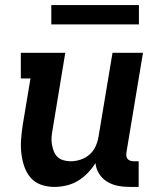

<svg xmlns="http://www.w3.org/2000/svg" viewBox="-20 -728 640 756"><path d="M194 8Q166 8 141 -1Q116 -10 100 -29Q84 -48 75.5 -73Q67 -98 64 -124.5Q61 -151 63 -178.5Q65 -206 69 -233L100 -419H62V-520H237L187 -217Q184 -202 183 -187.5Q182 -173 184.5 -159Q187 -145 192 -132Q197 -119 206.5 -110Q216 -101 230 -97Q244 -93 258 -93Q278 -93 297.5 -99.5Q317 -106 332.5 -119.5Q348 -133 356.5 -152Q365 -171 368 -190L423 -520H543L478 -129Q477 -121 477.5 -114Q478 -107 482.5 -102Q487 -97 493.5 -95Q500 -93 508 -93H526V8H491Q466 8 443.5 3.5Q421 -1 402 -12.5Q383 -24 370.5 -43.5Q358 -63 356 -86Q343 -65 325 -46.5Q307 -28 286 -15.5Q265 -3 241 2.5Q217 8 194 8ZM527 -632H182V-708H527Z"/></svg>

Font: Iosevka Etoile
Style: Bold Italic
Weight: 700
Italic angle: -9°
Designer: Belleve Invis
Foundry: Belleve Invis
Version: Version 28.1.0; ttfautohint (v1.8.4)